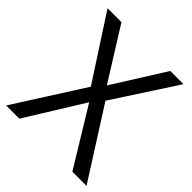

<svg xmlns="http://www.w3.org/2000/svg" viewBox="-195 -845 976 976"><g transform="rotate(45 293.0 -357.0)"><path d="M582 0H480L291 -310L99 0H4L241 -372L19 -714H119L294 -434L470 -714H565L344 -374Z"/></g></svg>

Font: Noto Sans Sundanese
Style: Regular
Weight: 400
Designer: Monotype Design Team (Regular), Sérgio L. Martins (other weights)
Foundry: Monotype Imaging Inc.
Version: Version 2.003